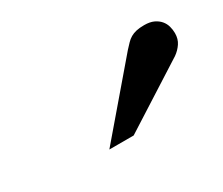

<svg xmlns="http://www.w3.org/2000/svg" viewBox="-49 -836 449 387"><g transform="rotate(-30 175.0 -642.0)"><path d="M350.1 -688Q350.1 -674.3 343.5 -664.6Q336.9 -654.8 327.1 -647.9L174.8 -550.8H118.2L251 -706.1Q256.8 -712.4 261.7 -717.5Q266.6 -722.7 272.5 -726.1Q278.3 -729.5 285.9 -731.2Q293.5 -732.9 304.2 -732.9Q317.4 -732.9 326.2 -728.8Q335 -724.6 340.3 -718.3Q345.7 -711.9 347.9 -703.9Q350.1 -695.8 350.1 -688Z"/></g></svg>

Font: BabelStone Ogham Pictish
Style: Bold
Weight: 700
Designer: Andrew West
Foundry: BabelStone
Version: Version 1.02 March 14, 2022